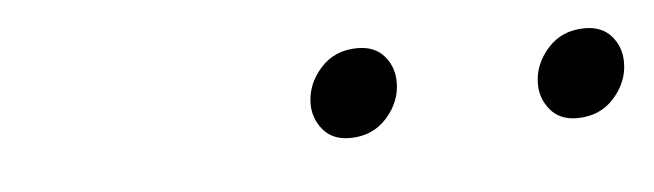

<svg xmlns="http://www.w3.org/2000/svg" viewBox="-24 -731 552 162"><g transform="rotate(-5 252.0 -650.5)"><path d="M268 -613Q253.5 -613 245.5 -622.5Q237.5 -632 237.5 -644.5Q237.5 -661 249.5 -674.5Q261.5 -688 281 -688Q295.5 -688 303.5 -678.8Q311.5 -669.5 311.5 -656.5Q311.5 -640 299.5 -626.5Q287.5 -613 268 -613ZM460.5 -613Q446 -613 438 -622.5Q430 -632 430 -644.5Q430 -661 442 -674.5Q454 -688 473.5 -688Q488 -688 496 -678.8Q504 -669.5 504 -656.5Q504 -640 492 -626.5Q480 -613 460.5 -613Z"/></g></svg>

Font: Newsreader 72pt ExtraLight
Style: Italic
Weight: 275
Italic angle: -17°
Designer: Hugues Gentile
Foundry: Production Type
Version: Version 1.003; ttfautohint (v1.8.3)